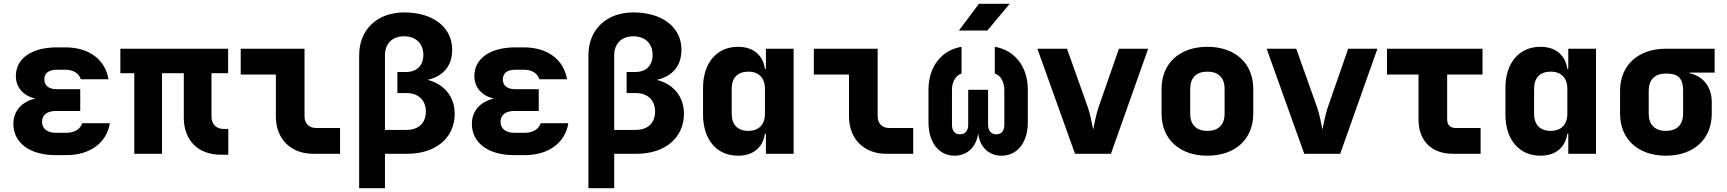

<svg xmlns="http://www.w3.org/2000/svg" viewBox="-20 -805 9040 1005"><path d="M410 -160C401 -129 369 -110 328 -110H271C227 -110 200 -132 200 -168C200 -203 227 -224 271 -224H400V-338H277C236 -338 212 -357 212 -389C212 -422 235 -440 277 -440H323C364 -440 394 -421 403 -390H548C531 -493 446 -557 323 -557H277C146 -557 63 -499 63 -407C63 -347 102 -303 166 -289C95 -274 50 -225 50 -157C50 -57 136 7 271 7H328C451 7 538 -57 555 -160Z M1175 5V-130H1151C1112 -130 1087 -155 1087 -195V-422H1174V-550H610V-422H683V0H828V-422H942V-190C942 -70 1017 5 1137 5Z M1760 0V-135H1634C1598 -135 1574 -159 1574 -195V-550H1240V-415H1424V-195C1424 -78 1502 0 1619 0Z M1995 180V0H2112C2261 0 2360 -84 2360 -209C2360 -300 2305 -365 2218 -387C2301 -406 2347 -461 2347 -545C2347 -662 2247 -740 2096 -740C1954 -740 1860 -650 1860 -516V180ZM1995 -516C1995 -577 2034 -615 2095 -615C2157 -615 2196 -577 2196 -517C2196 -462 2161 -428 2105 -428H2060V-318H2107C2170 -318 2209 -281 2209 -221C2209 -161 2171 -125 2107 -125H1995Z M2810 -160C2801 -129 2769 -110 2728 -110H2671C2627 -110 2600 -132 2600 -168C2600 -203 2627 -224 2671 -224H2800V-338H2677C2636 -338 2612 -357 2612 -389C2612 -422 2635 -440 2677 -440H2723C2764 -440 2794 -421 2803 -390H2948C2931 -493 2846 -557 2723 -557H2677C2546 -557 2463 -499 2463 -407C2463 -347 2502 -303 2566 -289C2495 -274 2450 -225 2450 -157C2450 -57 2536 7 2671 7H2728C2851 7 2938 -57 2955 -160Z M3195 180V0H3312C3461 0 3560 -84 3560 -209C3560 -300 3505 -365 3418 -387C3501 -406 3547 -461 3547 -545C3547 -662 3447 -740 3296 -740C3154 -740 3060 -650 3060 -516V180ZM3195 -516C3195 -577 3234 -615 3295 -615C3357 -615 3396 -577 3396 -517C3396 -462 3361 -428 3305 -428H3260V-318H3307C3370 -318 3409 -281 3409 -221C3409 -161 3371 -125 3307 -125H3195Z M3989 -445H3984C3973 -518 3922 -560 3843 -560C3732 -560 3660 -476 3660 -345V-205C3660 -74 3732 10 3843 10C3922 10 3973 -32 3984 -105H3989V0H4134V-550H3989ZM3897 -120C3841 -120 3810 -152 3810 -210V-340C3810 -398 3841 -430 3897 -430C3952 -430 3984 -397 3984 -340V-210C3984 -153 3952 -120 3897 -120Z M4760 0V-135H4634C4598 -135 4574 -159 4574 -195V-550H4240V-415H4424V-195C4424 -78 4502 0 4619 0Z M5104 -785 4999 -645H5148L5265 -785ZM5187 -420C5217 -411 5237 -377 5237 -335V-152C5237 -120 5222 -102 5196 -102C5168 -102 5152 -120 5152 -152V-335H5048V-152C5048 -120 5032 -102 5004 -102C4978 -102 4963 -120 4963 -152V-335C4963 -377 4983 -411 5013 -420V-560C4910 -543 4840 -458 4840 -335V-165C4840 -60 4894 10 4976 10C5044 10 5092 -37 5100 -109C5107 -37 5155 10 5222 10C5306 10 5360 -60 5360 -165V-335C5360 -458 5290 -543 5187 -560Z M5795 0 5990 -550H5837L5729 -240C5717 -204 5708 -154 5702 -127C5696 -154 5688 -204 5675 -241L5565 -550H5410L5607 0Z M6300 10C6447 10 6540 -78 6540 -210V-340C6540 -472 6447 -560 6300 -560C6153 -560 6060 -472 6060 -340V-210C6060 -78 6153 10 6300 10ZM6300 -120C6242 -120 6210 -152 6210 -210V-340C6210 -398 6242 -430 6300 -430C6358 -430 6390 -398 6390 -340V-210C6390 -152 6358 -120 6300 -120Z M6995 0 7190 -550H7037L6929 -240C6917 -204 6908 -154 6902 -127C6896 -154 6888 -204 6875 -241L6765 -550H6610L6807 0Z M7730 0V-135H7600C7571 -135 7555 -151 7555 -180V-415H7740V-550H7240V-415H7405V-180C7405 -68 7473 0 7585 0Z M8189 -445H8184C8173 -518 8122 -560 8043 -560C7932 -560 7860 -476 7860 -345V-205C7860 -74 7932 10 8043 10C8122 10 8173 -32 8184 -105H8189V0H8334V-550H8189ZM8097 -120C8041 -120 8010 -152 8010 -210V-340C8010 -398 8041 -430 8097 -430C8152 -430 8184 -397 8184 -340V-210C8184 -153 8152 -120 8097 -120Z M8955 -550H8700C8553 -550 8460 -462 8460 -330V-210C8460 -78 8553 10 8700 10C8847 10 8940 -78 8940 -210V-270C8940 -350 8896 -406 8823 -422V-425H8955ZM8790 -210C8790 -152 8758 -120 8700 -120C8642 -120 8610 -152 8610 -210V-330C8610 -388 8642 -420 8700 -420C8758 -420 8790 -402 8790 -330Z"/></svg>

Font: Tekne LDO ExtraBold
Style: Regular
Weight: 800
Monospace: yes
Designer: Alessio Laiso, Mario Rullo, Paolo Rosset
Foundry: Alessio Laiso
Version: Version 1.000;hotconv 1.0.109;makeotfexe 2.5.65596